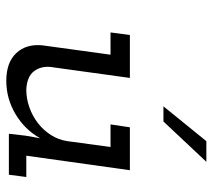

<svg xmlns="http://www.w3.org/2000/svg" viewBox="-52 -600 660 595"><g transform="rotate(90 277.5 -302.0)"><path d="M394 0H521L528 -54H462L507 -375H374L365 -315H435L417 -182Q413 -154 398 -130.5Q383 -107 361 -90Q339 -73 312 -63.5Q285 -54 257 -54Q217 -56 200.5 -77.5Q184 -99 187 -129L221 -375H88L80 -315H149L120 -104Q115 -54 144 -23Q173 8 230 8Q285 8 333 -20.5Q381 -49 408 -97L400 -52ZM309 -479H356Q395 -520 418.5 -545.5Q442 -571 481 -612H417Q390 -579 363 -545.5Q336 -512 309 -479Z"/></g></svg>

Font: Josefin Slab Thin SemiBold
Style: Italic
Weight: 600
Italic angle: -12°
Version: Version 2.000